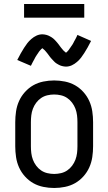

<svg xmlns="http://www.w3.org/2000/svg" viewBox="-20 -929 540 957"><path d="M250 8Q223 8 196 2.5Q169 -3 146 -16Q123 -29 104.5 -49.5Q86 -70 75 -94.5Q64 -119 60 -146Q56 -173 56 -200V-320Q56 -347 60 -374Q64 -401 75 -425.5Q86 -450 104.5 -470.5Q123 -491 146 -504Q169 -517 196 -522.5Q223 -528 250 -528Q277 -528 304 -522.5Q331 -517 354 -504Q377 -491 395.5 -470.5Q414 -450 425 -425.5Q436 -401 440 -374Q444 -347 444 -320V-200Q444 -173 440 -146Q436 -119 425 -94.5Q414 -70 395.5 -49.5Q377 -29 354 -16Q331 -3 304 2.5Q277 8 250 8ZM250 -62Q267 -62 284 -66Q301 -70 315 -79.5Q329 -89 339.5 -103Q350 -117 356 -133Q362 -149 364 -166Q366 -183 366 -200V-320Q366 -337 364 -354Q362 -371 356 -387Q350 -403 339.5 -417Q329 -431 315 -440.5Q301 -450 284 -454Q267 -458 250 -458Q233 -458 216 -454Q199 -450 185 -440.5Q171 -431 160.5 -417Q150 -403 144 -387Q138 -371 136 -354Q134 -337 134 -320V-200Q134 -183 136 -166Q138 -149 144 -133Q150 -117 160.5 -103Q171 -89 185 -79.5Q199 -70 216 -66Q233 -62 250 -62ZM308 -597Q303 -597 298 -598Q293 -599 288.5 -600Q284 -601 279.5 -603Q275 -605 270.5 -607.5Q266 -610 262 -612.5Q258 -615 254.5 -618Q251 -621 247.5 -625Q244 -629 240.5 -632.5Q237 -636 234 -639.5Q231 -643 228 -647Q225 -651 222.5 -654.5Q220 -658 216.5 -662.5Q213 -667 209.5 -671Q206 -675 203 -678.5Q200 -682 195.5 -685Q191 -688 191 -690H193L190 -688Q187 -686 184.5 -683Q182 -680 179.5 -677.5Q177 -675 176 -673.5Q175 -672 173.5 -670Q172 -668 170.5 -665.5Q169 -663 167.5 -661Q166 -659 164 -656Q162 -653 160.5 -650.5Q159 -648 157 -645Q155 -642 153.5 -638.5Q152 -635 150 -631.5Q148 -628 146 -624.5Q144 -621 142 -617Q140 -613 138 -609Q136 -605 134 -601L66 -630Q75 -648 83.5 -663Q92 -678 100 -690.5Q108 -703 116 -713.5Q124 -724 136 -734.5Q148 -745 162 -751.5Q176 -758 192 -758Q197 -758 202 -757Q207 -756 211.5 -755Q216 -754 220.5 -752Q225 -750 229.5 -747.5Q234 -745 238 -742.5Q242 -740 245.5 -737Q249 -734 252.5 -730.5Q256 -727 259.5 -723Q263 -719 266 -715.5Q269 -712 272 -708Q275 -704 277.5 -700.5Q280 -697 283.5 -692.5Q287 -688 290.5 -684Q294 -680 297 -676.5Q300 -673 304.5 -670Q309 -667 309 -665H307L310 -667Q313 -669 315.5 -672Q318 -675 320.5 -677.5Q323 -680 324 -682Q325 -684 326.5 -686Q328 -688 329.5 -690Q331 -692 332.5 -694.5Q334 -697 336 -699.5Q338 -702 339.5 -704.5Q341 -707 343 -710Q345 -713 346.5 -716.5Q348 -720 350 -723.5Q352 -727 354 -730.5Q356 -734 358 -738Q360 -742 362 -746Q364 -750 366 -755L434 -725Q425 -707 416.5 -692Q408 -677 400 -664.5Q392 -652 384 -641.5Q376 -631 364 -620.5Q352 -610 338 -603.5Q324 -597 308 -597ZM100 -841V-909H400V-841Z"/></svg>

Font: Iosevka Fuck
Style: Regular
Weight: 400
Monospace: yes
Designer: Belleve Invis
Foundry: Belleve Invis
Version: Version 28.0.7; ttfautohint (v1.8.3)